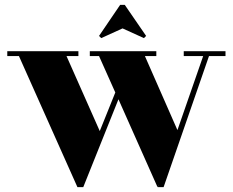

<svg xmlns="http://www.w3.org/2000/svg" viewBox="-20 -771 959 791"><path d="M397 -614 388 -623 475 -751H494L582 -623L573 -614L485 -654ZM10 -540V-560H303V-540H254L391 -231L455 -390L388 -540H350V-560H624V-540H577L711 -235L817 -540H737V-560H909V-540H841L654 0H630L634 -11L629 0L468 -362L323 0H299L58 -540Z"/></svg>

Font: Rozha One
Style: Regular
Weight: 400
Designer: Tim Donaldson, Indian Type Foundry
Foundry: Indian Type Foundry
Version: Version 1.301;PS 1.0;hotconv 1.0.78;makeotf.lib2.5.61930; tt